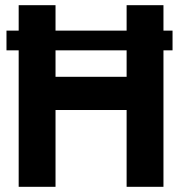

<svg xmlns="http://www.w3.org/2000/svg" viewBox="-20 -720 690 740"><path d="M5 -526V-602H645V-526ZM52 0V-700H194V-424H468V-700H610V0H468V-296H194V0Z"/></svg>

Font: Tektur SemiBold
Style: Regular
Weight: 600
Designer: Adam Jagosz
Foundry: Adam Jagosz
Version: Version 1.005;gftools[0.9.30]